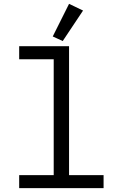

<svg xmlns="http://www.w3.org/2000/svg" viewBox="-20 -981 640 1001"><path d="M307 -767 255 -791 340 -961 413 -926ZM80 -68H260V-672H80V-740H340V-68H520V0H80Z"/></svg>

Font: PlemolJP35 Console
Style: Regular
Weight: 400
Version: v2.0.3; ttfautohint (v1.8.4.7-5d5b-dirty) -l 6 -r 45 -G 200 